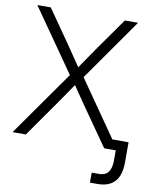

<svg xmlns="http://www.w3.org/2000/svg" viewBox="-99 -802 862 1079"><g transform="rotate(10 332.0 -262.0)"><path d="M12.2 0 273.9 -371.6 25.4 -727.5H102.1L228 -546.9Q249.5 -515.6 270.5 -484.6Q291.5 -453.6 312.5 -422.9Q333.5 -453.6 354.5 -484.6Q375.5 -515.6 397.5 -546.9L524.9 -727.5H600.1L351.6 -373.5L611.3 0H535.2L391.1 -205.6Q370.6 -234.9 351.1 -263.7Q331.5 -292.5 312 -321.3Q292.5 -292.5 272.5 -263.7Q252.4 -234.9 232.4 -205.6L87.9 0ZM532.2 204.1H489.7V147H532.2Q601.1 147 601.1 58.1V0H559.6V-57.1H664.1V58.1Q664.1 204.1 532.2 204.1Z"/></g></svg>

Font: Inter Display Light
Style: Regular
Weight: 300
Designer: Rasmus Andersson
Foundry: rsms
Version: Version 4.000;git-a52131595